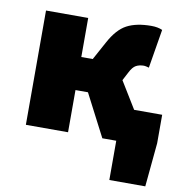

<svg xmlns="http://www.w3.org/2000/svg" viewBox="-83 -643 863 910"><g transform="rotate(10 348.0 -188.0)"><path d="M503 0H436L331 -203H271V0H68V-550H271V-362H326L374 -450Q410 -517 455.5 -541Q501 -565 573 -565Q604 -565 626 -555L595 -368Q578 -373 571 -373Q549 -373 533 -364.5Q517 -356 503 -328L482 -288L561 -159H696V-22L676 189H503Z"/></g></svg>

Font: Nebula Sans Black
Style: Regular
Weight: 900
Designer: Paul D. Hunt for Adobe (as Source Sans)
Foundry: Nebula Entertainment & Broadcasting LLC
Version: Version 1.010